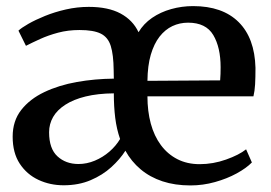

<svg xmlns="http://www.w3.org/2000/svg" viewBox="-20 -582 866 614"><path d="M183.5 10.5Q140 10.5 103 -6.8Q66 -24 43.2 -58.5Q20.5 -93 20.5 -145Q20.5 -195.5 48 -230.5Q75.5 -265.5 121.8 -287.5Q168 -309.5 225.8 -319.8Q283.5 -330 344 -330.5L343.5 -357.5Q343 -407 334.2 -435Q325.5 -463 302.2 -474.5Q279 -486 234.5 -486Q197.5 -486 165.8 -477.5Q134 -469 108.2 -457.2Q82.5 -445.5 63 -435.5L39 -484Q48.5 -493 70.8 -505.8Q93 -518.5 123.8 -531Q154.5 -543.5 190.8 -551.8Q227 -560 264 -560Q326 -560 365.5 -538.8Q405 -517.5 423 -479Q439 -506 466.2 -524.8Q493.5 -543.5 527.5 -553Q561.5 -562.5 597.5 -562.5Q691.5 -562.5 743 -511.5Q794.5 -460.5 797 -365Q797 -334.5 795.8 -312.5Q794.5 -290.5 790.5 -274H451.5Q451.5 -226.5 462.2 -186.8Q473 -147 494.5 -118Q516 -89 547.2 -73Q578.5 -57 618.5 -57Q661.5 -57 703 -71.8Q744.5 -86.5 767 -104.5L785.5 -62.5Q768 -44.5 737 -27.5Q706 -10.5 667.5 0.2Q629 11 589 11Q539.5 11 499.5 -2.2Q459.5 -15.5 429.8 -40.5Q400 -65.5 381 -100Q364 -73 336 -47.5Q308 -22 269.8 -5.8Q231.5 10.5 183.5 10.5ZM451.5 -323.5 684 -325Q685 -334.5 685.2 -346Q685.5 -357.5 685.5 -367Q685.5 -430.5 662 -470Q638.5 -509.5 581.5 -509.5Q554.5 -509.5 531.2 -498.5Q508 -487.5 490.2 -464.8Q472.5 -442 462.2 -407Q452 -372 451.5 -323.5ZM231 -57.5Q257.5 -57.5 283.2 -68.2Q309 -79 330 -97.2Q351 -115.5 364 -137.5Q353 -169 348.5 -205Q344 -241 344 -283.5Q292.5 -283 253.8 -273.5Q215 -264 188.8 -247Q162.5 -230 149.8 -207.8Q137 -185.5 137 -159Q137 -106.5 163.8 -82Q190.5 -57.5 231 -57.5Z"/></svg>

Font: Merriweather 36pt Medium
Style: Regular
Weight: 500
Version: Version 2.100